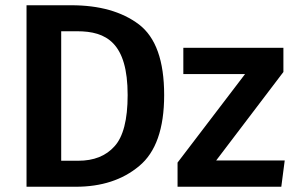

<svg xmlns="http://www.w3.org/2000/svg" viewBox="-20 -711 1127 731"><path d="M81 -691V0H269C366 0 447 -26 510 -79C573 -131 605 -221 605 -349C605 -480 573 -569 509 -618C444 -667 358 -691 251 -691ZM274 -592C385 -592 466 -548 466 -349C466 -255 449 -190 416 -154C383 -117 337 -99 278 -99H213V-592ZM678 -529V-429H913L656 -92V0H1051L1064 -100H803L1059 -437V-529Z"/></svg>

Font: Fira Sans Medium
Style: Regular
Weight: 500
Designer: Carrois Corporate & Edenspiekermann AG
Foundry: Carrois Corporate GbR & Edenspiekermann AG
Version: Version 4.203